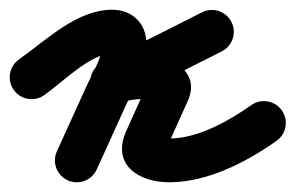

<svg xmlns="http://www.w3.org/2000/svg" viewBox="-65 -330 608 395"><path d="M-36.8 -145.1C-22.5 -124.8 5.6 -119.9 25.9 -134.2C63.9 -160.9 121.3 -220 166 -220C166.3 -220 165.5 -220.1 165.2 -220.1C158.7 -221.5 152.9 -226.3 149.4 -231.9C148.4 -233.6 147.5 -235.4 146.9 -237.3C146.7 -238.1 146.5 -238.9 146.4 -239.7C146.3 -240.1 146.2 -241.4 146.2 -241C146.2 -212.4 124 -177 112 -150.6C92 -106.6 72 -62.6 52 -18.6C41.7 4 51.8 30.7 74.4 41C97 51.3 123.7 41.2 134 18.6C154 -25.4 174 -69.4 194 -113.4C212 -152.9 236.2 -196.7 236.2 -241C236.2 -281.8 206.6 -310 166 -310C92.9 -310 30.9 -247.8 -25.9 -207.8C-46.2 -193.5 -51.1 -165.4 -36.8 -145.1ZM350.7 -304.7C282.4 -270.2 214.1 -235.8 145.7 -201.3C121.2 -189 116.4 -164.1 124.4 -144.3C132.4 -124.6 153.1 -110 179.4 -118.2C196.9 -123.6 213.9 -126.7 232.3 -126C232.3 -126 233 -126 233.7 -126C234.4 -126 235.1 -126 235.2 -126C239.6 -126.1 245.9 -124.3 249.8 -124.7C251.6 -124.9 246.7 -126.6 245.4 -127.9C241.6 -131.6 239.1 -136.2 237.8 -141.4C236.8 -145.4 236.7 -149.6 237.5 -153.7C238.4 -158.3 241.2 -163.2 239.2 -159C239.2 -159 239.2 -158.9 239.1 -158.8C239.1 -158.7 239 -158.5 239 -158.5C224.5 -126.5 210 -94.5 195.6 -62.5C195.6 -62.5 195.6 -62.7 195.7 -62.8C195.7 -62.9 195.8 -63 195.8 -63C162.4 8.5 220 45 283 45C361.7 45 441.2 4 503.9 -40.2C524.2 -54.5 529.1 -82.6 514.8 -102.9C500.5 -123.2 472.4 -128.1 452.1 -113.8C405.4 -80.9 342.1 -45 283 -45C278.1 -45 273.1 -45.1 268.2 -45.7C257.8 -46.9 270.2 -43.6 274.1 -35.3C276.4 -30.4 274.6 -19.2 277.4 -25C277.4 -25 277.4 -25.1 277.5 -25.2C277.5 -25.3 277.6 -25.5 277.6 -25.5C292 -57.5 306.5 -89.5 321 -121.5C321 -121.5 320.9 -121.3 320.9 -121.2C320.8 -121.1 320.8 -121 320.8 -121C349.9 -183.4 285.1 -217.3 232.8 -216C232.8 -216 233.5 -216 234.3 -216C235 -216 235.7 -216 235.7 -216C207.1 -217.1 179.9 -212.6 152.6 -204.1C126.4 -196 122.5 -169 131.3 -147.1C140.1 -125.3 161.7 -108.6 186.3 -121C254.6 -155.4 322.9 -189.9 391.3 -224.3C413.4 -235.5 422.4 -262.5 411.2 -284.7C400 -306.9 372.9 -315.9 350.7 -304.7Z"/></svg>

Font: FRB American Cursive Guidelines Arrows Black
Style: Bold Italic
Weight: 900
Italic angle: -25°
Version: Version 2.0;Modular Font Editor K font №1